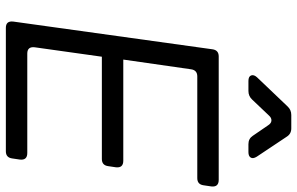

<svg xmlns="http://www.w3.org/2000/svg" viewBox="-204 -836 1039 672"><g transform="rotate(90 316.0 -499.5)"><path d="M77 0Q52 0 55 -26L152 -723Q155 -745 177 -745H609Q635 -745 632 -719L628 -692Q625 -670 603 -670H247Q225 -670 222 -648L188 -411H542Q568 -411 565 -385L561 -358Q558 -336 536 -336H178L145 -101Q142 -75 167 -75H515Q541 -75 538 -49L534 -22Q531 0 509 0ZM263 -849Q247 -849 243.5 -858.5Q240 -868 250 -879L352 -986Q364 -999 382 -999H429Q448 -999 458 -983L528 -878Q536 -865 531 -857Q526 -849 512 -849H484Q465 -849 455 -864L418 -918Q411 -929 401.5 -929.5Q392 -930 384 -921L328 -862Q316 -849 298 -849Z"/></g></svg>

Font: Pitagon Sans Text
Style: Italic
Weight: 400
Italic angle: -8°
Designer: Travis Tran
Foundry: Pitagon
Version: Version 1.001; ttfautohint (v1.8.4.7-5d5b);gftools[0.9.26]